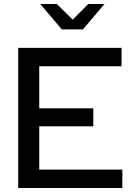

<svg xmlns="http://www.w3.org/2000/svg" viewBox="-20 -939 668 959"><path d="M71 0ZM71 0V-700H587V-608H176V-398H446V-308H176V-92H591V0ZM264 -919 343 -841 421 -919H502L394 -792H289L181 -919Z"/></svg>

Font: Red Hat Display Medium
Style: Regular
Weight: 500
Designer: Pentagram / MCKL
Foundry: Pentagram / MCKL
Version: Version 1.005; Red Hat Display Medium